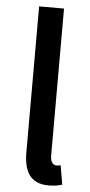

<svg xmlns="http://www.w3.org/2000/svg" viewBox="-56 -830 411 876"><g transform="rotate(5 149.0 -392.0)"><path d="M201 13C229 13 249 9 263 4L248 -83C238 -81 234 -81 229 -81C215 -81 201 -92 201 -123V-797H87V-129C87 -40 118 13 201 13Z"/></g></svg>

Font: Kinto Sans Med
Style: Regular
Weight: 500
Designer: Authors: Ryoko NISHIZUKA  (kana & ideographs); Paul D. Hunt (Latin, Greek & Cyrillic); Wenlong ZHANG  (bopomofo); Sandol
Foundry: Adobe Systems Incorporated, ookami Inc.
Version: Version 0.001